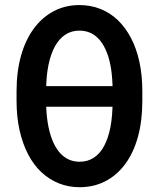

<svg xmlns="http://www.w3.org/2000/svg" viewBox="-20 -741 638 770"><path d="M447.8 -395.5V-313H145.5V-395.5ZM550.8 -374.5V-336.4Q550.8 -255.9 533 -191.7Q515.1 -127.4 481.7 -82.5Q448.2 -37.6 401.9 -13.9Q355.5 9.8 299.3 9.8Q254.9 9.8 216.3 -5.6Q177.7 -21 146.5 -50Q115.2 -79.1 93 -121.6Q70.8 -164.1 58.6 -218Q46.4 -272 46.4 -336.4V-374.5Q46.4 -455.1 64.7 -519Q83 -583 116.9 -628.2Q150.9 -673.3 197 -697Q243.2 -720.7 298.3 -720.7Q343.3 -720.7 382.3 -705.3Q421.4 -689.9 452.1 -660.6Q482.9 -631.3 505.1 -589.1Q527.3 -546.9 539.1 -492.9Q550.8 -439 550.8 -374.5ZM431.6 -336.4V-375.5Q431.6 -422.9 426 -461.2Q420.4 -499.5 409.2 -528.8Q397.9 -558.1 381.8 -578.1Q365.7 -598.1 344.7 -608.2Q323.7 -618.2 298.3 -618.2Q267.1 -618.2 242.7 -602.5Q218.3 -586.9 200.9 -556.2Q183.6 -525.4 174.3 -480Q165 -434.6 165 -375.5V-336.4Q165 -289.1 171.1 -250.5Q177.2 -211.9 188.7 -182.1Q200.2 -152.3 216.6 -132.3Q232.9 -112.3 253.7 -102.3Q274.4 -92.3 299.3 -92.3Q331.1 -92.3 355.7 -108.2Q380.4 -124 397.2 -155Q414.1 -186 422.9 -231.4Q431.6 -276.9 431.6 -336.4Z"/></svg>

Font: Roboto Condensed Medium
Style: Regular
Weight: 500
Designer: Christian Robertson
Foundry: Google
Version: Version 3.0